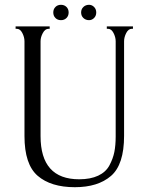

<svg xmlns="http://www.w3.org/2000/svg" viewBox="-20 -770 624 800"><path d="M45 -650V-660H187V-650H182Q168 -650 158.5 -632.5Q149 -615 149 -598V-203Q149 -23 310 -23Q357 -23 389 -38Q421 -53 436 -81Q451 -109 456.5 -137Q462 -165 462 -201V-598Q462 -615 453 -632.5Q444 -650 430 -650H425V-660H534V-650H529Q515 -650 506 -632.5Q497 -615 497 -598V-204Q497 -84 442.5 -37Q388 10 292 10Q192 10 137 -37.5Q82 -85 82 -203V-598Q82 -615 73 -632.5Q64 -650 50 -650ZM351 -686Q337 -686 327.5 -695Q318 -704 318 -718Q318 -732 327.5 -741Q337 -750 351 -750Q363 -750 372 -741Q381 -732 381 -718Q381 -704 372 -695Q363 -686 351 -686ZM257 -741Q266 -732 266 -718Q266 -704 257 -695Q248 -686 234 -686Q220 -686 211 -695Q202 -704 202 -718Q202 -732 211 -741Q220 -750 234 -750Q248 -750 257 -741Z"/></svg>

Font: Forum
Style: Regular
Weight: 400
Designer: Denis Masharov
Foundry: Denis Masharov
Version: Version 1.000